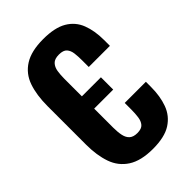

<svg xmlns="http://www.w3.org/2000/svg" viewBox="-243 -918 1027 1027"><g transform="rotate(-45 271.0 -404.5)"><path d="M286 11Q196 11 143.5 -23Q91 -57 70 -117.5Q49 -178 49 -258V-549Q49 -633 70 -693.5Q91 -754 143.5 -787Q196 -820 286 -820Q373 -820 422.5 -791Q472 -762 492.5 -709Q513 -656 513 -586V-542H353V-594Q353 -622 350 -646.5Q347 -671 333.5 -686.5Q320 -702 287 -702Q254 -702 239 -686Q224 -670 220 -644.5Q216 -619 216 -588V-457H360V-364H216V-220Q216 -186 221.5 -160.5Q227 -135 242.5 -121.5Q258 -108 287 -108Q319 -108 332.5 -123.5Q346 -139 349.5 -165Q353 -191 353 -220V-270H513V-232Q513 -161 493 -106.5Q473 -52 424 -20.5Q375 11 286 11Z"/></g></svg>

Font: Oswald SemiBold
Style: Regular
Weight: 600
Designer: Vernon Adams
Foundry: Vernon Adams
Version: Version 4.100; ttfautohint (v1.8.1.43-b0c9)